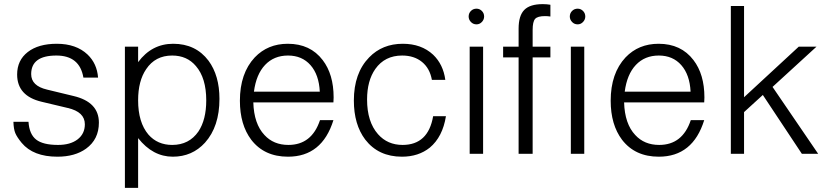

<svg xmlns="http://www.w3.org/2000/svg" viewBox="-20 -745 4005 930"><path d="M455 -369H384Q366 -476 253 -476Q131 -476 131 -386Q131 -329 208 -311L336 -280Q459 -251 459 -151Q459 -70 397 -25Q343 14 258 14Q141 14 85 -53Q62 -81 54 -100.5Q46 -120 45 -155H118Q122 -95 155 -69Q188 -43 261 -43Q321 -43 356 -70Q391 -97 391 -143Q391 -203 308 -222L182 -252Q63 -280 63 -384Q63 -453 114.5 -493Q166 -533 255 -533Q349 -533 404 -481Q450 -437 455 -369Z M585 -519H649V-444Q715 -533 819 -533Q928 -533 990 -451Q1043 -379 1043 -266Q1043 -132 973 -54Q911 14 817 14Q720 14 649 -76V165H585ZM814 -476Q732 -476 688 -410Q649 -353 649 -259Q649 -152 699 -93Q743 -43 814 -43Q896 -43 941 -108Q979 -165 979 -259Q979 -367 929 -425Q886 -476 814 -476Z M1595 -249H1207Q1210 -145 1261 -91Q1305 -43 1377 -43Q1490 -43 1530 -163H1595Q1540 14 1375 14Q1260 14 1197 -68Q1142 -141 1142 -257Q1142 -390 1214 -467Q1277 -533 1374 -533Q1483 -533 1543 -454Q1596 -385 1596 -273Q1596 -266 1595 -249ZM1529 -301Q1525 -383 1484 -429.5Q1443 -476 1375 -476Q1307 -476 1264 -430.5Q1221 -385 1210 -301Z M2137 -358H2072Q2062 -414 2024 -445Q1986 -476 1928 -476Q1844 -476 1798 -411Q1758 -354 1758 -263Q1758 -155 1811 -95Q1857 -43 1930 -43Q2054 -43 2078 -182H2140Q2124 -82 2062 -30Q2007 14 1927 14Q1813 14 1749 -69Q1694 -142 1694 -258Q1694 -391 1768 -467Q1832 -533 1931 -533Q2021 -533 2078 -480Q2127 -433 2137 -358Z M2320 -519V0H2255V-519ZM2288 -703Q2303 -703 2314 -692Q2325 -681 2325 -665Q2325 -650 2314 -638.5Q2303 -627 2288 -627Q2272 -627 2261 -638.5Q2250 -650 2250 -665Q2250 -681 2261 -692Q2272 -703 2288 -703Z M2646 -519V-467H2560V0H2492V-467H2417V-519H2492V-606Q2492 -669 2519.5 -697Q2547 -725 2609 -725Q2628 -725 2646 -722V-665Q2633 -667 2620 -667Q2584 -667 2572 -653.5Q2560 -640 2560 -600V-519Z M2810 -519V0H2745V-519ZM2778 -703Q2793 -703 2804 -692Q2815 -681 2815 -665Q2815 -650 2804 -638.5Q2793 -627 2778 -627Q2762 -627 2751 -638.5Q2740 -650 2740 -665Q2740 -681 2751 -692Q2762 -703 2778 -703Z M3391 -249H3003Q3006 -145 3057 -91Q3101 -43 3173 -43Q3286 -43 3326 -163H3391Q3336 14 3171 14Q3056 14 2993 -68Q2938 -141 2938 -257Q2938 -390 3010 -467Q3073 -533 3170 -533Q3279 -533 3339 -454Q3392 -385 3392 -273Q3392 -266 3391 -249ZM3325 -301Q3321 -383 3280 -429.5Q3239 -476 3171 -476Q3103 -476 3060 -430.5Q3017 -385 3006 -301Z M3722 -324 3943 0H3864L3675 -285L3584 -202V0H3520V-716H3584V-274L3849 -519H3935Z"/></svg>

Font: Almarai Light
Style: Regular
Weight: 300
Designer: Boutros International 2019
Foundry: Created by Boutros International 2019
Version: Version 1.10